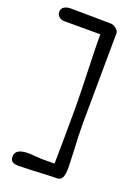

<svg xmlns="http://www.w3.org/2000/svg" viewBox="-231 -815 714 986"><g transform="rotate(20 126.0 -321.5)"><path d="M28.8 26.4Q44.9 26.4 65.4 28.8Q88.9 30.8 101.6 30.8H172.4Q174.8 -130.4 174.8 -259.8Q174.8 -318.8 172.9 -387Q170.9 -455.1 170.4 -473.1Q169.9 -489.7 168 -554Q166 -618.2 166 -673.8H-32.2Q-47.9 -673.8 -59.8 -684.3Q-71.8 -694.8 -71.8 -710.4Q-71.8 -728.5 -57.4 -737.5Q-43 -746.6 -23.4 -746.6Q13.2 -746.6 88.4 -745.6Q144 -744.1 199.7 -744.1Q208 -744.1 218 -738.5Q228 -732.9 235.1 -724.4Q242.2 -715.8 242.2 -707.5Q242.2 -625.5 240.2 -461.4Q238.3 -296.4 238.3 -214.8Q238.3 -149.9 243.7 -53.2Q246.6 7.3 246.6 23.4Q246.6 62.5 238.3 79.8Q230 97.2 208 97.2Q173.3 97.2 104 101.1Q93.8 101.6 60.8 103Q27.8 104.5 0 104.5Q-20.5 104.5 -31.7 96.9Q-43 89.4 -43 69.8Q-43 26.4 28.8 26.4Z"/></g></svg>

Font: Radley
Style: Regular
Weight: 400
Designer: Vernon Adams
Foundry: Vernon Adams
Version: Version 1.003; ttfautohint (v1.6)